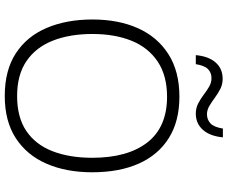

<svg xmlns="http://www.w3.org/2000/svg" viewBox="-95 -946 958 808"><g transform="rotate(90 384.0 -542.0)"><path d="M705 -451Q705 -342 669 -259Q633 -176 561.5 -129.5Q490 -83 384 -83Q276 -83 204.5 -129.5Q133 -176 97.5 -259.5Q62 -343 62 -452Q62 -561 98.5 -643Q135 -725 207.5 -771.5Q280 -818 387 -818Q490 -818 561 -773.5Q632 -729 668.5 -647Q705 -565 705 -451ZM123 -452Q123 -357 151 -285.5Q179 -214 237 -174.5Q295 -135 384 -135Q474 -135 531.5 -174Q589 -213 616.5 -284.5Q644 -356 644 -451Q644 -600 579.5 -683Q515 -766 387 -766Q298 -766 239 -726.5Q180 -687 151.5 -616.5Q123 -546 123 -452ZM212 -887Q217 -941 243 -970.5Q269 -1000 312 -1000Q335 -1000 354.5 -990Q374 -980 391.5 -967Q409 -954 426 -944Q443 -934 461 -934Q483 -934 499 -948.5Q515 -963 521 -1001H558Q553 -947 526.5 -917Q500 -887 458 -887Q435 -887 415.5 -897Q396 -907 379 -920Q362 -933 345 -943Q328 -953 309 -953Q286 -953 271 -938.5Q256 -924 250 -887Z"/></g></svg>

Font: Noto Sans Kannada UI Light
Style: Regular
Weight: 300
Designer: Jelle Bosma - Monotype Design Team
Foundry: Monotype Imaging Inc.
Version: Version 2.005; ttfautohint (v1.8.4.7-5d5b)